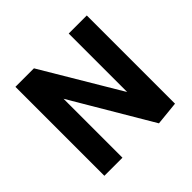

<svg xmlns="http://www.w3.org/2000/svg" viewBox="-159 -789 957 957"><g transform="rotate(-45 320.0 -310.0)"><path d="M445.5 7.5 140.4 -509.3 195.8 -512.2V0H68.3V-627H198.8L499.9 -120.6L444 -117.7V-627H571.4V-5.2Z"/></g></svg>

Font: Anaheim
Style: Regular
Weight: 400
Designer: Vernon Adams
Foundry: Vernon Adams
Version: Version 2.001